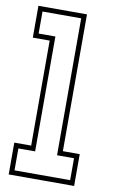

<svg xmlns="http://www.w3.org/2000/svg" viewBox="-86 -795 493 841"><g transform="rotate(10 160.5 -375.0)"><path d="M15 0V-141.5H90V-608.5H15V-750H231V-141.5H306V0ZM37 -22H284.5V-119.5H209V-728.5H37V-630.5H111.5V-119.5H37Z"/></g></svg>

Font: Tourney Condensed ExtraLight
Style: Regular
Weight: 200
Width: 3
Designer: Tyler Finck
Foundry: Etcetera Type Co
Version: Version 1.010; ttfautohint (v1.8.3)